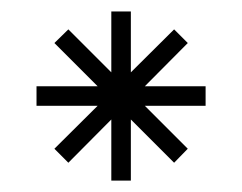

<svg xmlns="http://www.w3.org/2000/svg" viewBox="-20 -483 424 336"><path d="M209 -462.9V-356.4L284.7 -431.6L308.6 -407.7L233.4 -332H339.8V-297.9H233.4L308.6 -222.7L284.7 -198.2L209 -273.9V-167H174.8V-273.9L99.6 -198.2L75.2 -222.7L150.9 -297.9H43.9V-332H150.9L75.2 -407.7L99.6 -431.6L174.8 -356.4V-462.9Z"/></svg>

Font: DimaKhabar
Style: Bold
Weight: 700
Width: 6
Designer: R.Balvardi
Foundry: Dima Software Group
Version: Version 1.00;November 30, 2018;FontCreator 11.5.0.2427 64-bi